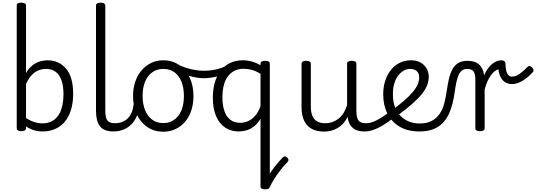

<svg xmlns="http://www.w3.org/2000/svg" viewBox="-20 -973 4038 1446"><path d="M141 15Q123 15 114.5 9Q106 3 106 -8V-931Q106 -943 114.5 -948Q123 -953 141 -953Q158 -953 167 -947.5Q176 -942 176 -929V-424Q200 -463 227.5 -483Q255 -503 283.5 -511Q312 -519 338 -519Q423 -519 477 -456.5Q531 -394 531 -266Q531 -214 521 -170Q511 -126 492 -91.5Q473 -57 445 -33Q417 -9 380.5 4Q344 17 300 17Q266 17 235 7.5Q204 -2 176 -21V-8Q176 3 167 9Q158 15 141 15ZM176 -84Q208 -63 239 -53.5Q270 -44 301 -44Q330 -44 354.5 -53Q379 -62 398 -79.5Q417 -97 430.5 -123Q444 -149 451 -184.5Q458 -220 458 -263Q458 -323 444 -365.5Q430 -408 401 -431Q372 -454 328 -454Q298 -454 270 -443Q242 -432 218.5 -407Q195 -382 176 -341Z M834 17Q798 17 772.5 7Q747 -3 732 -23Q717 -43 710 -72Q703 -101 703 -139V-931Q703 -942 711.5 -947.5Q720 -953 737 -953Q755 -953 764 -947.5Q773 -942 773 -931V-139Q773 -88 788 -66.5Q803 -45 847 -45Q858 -45 864 -35.5Q870 -26 869 -14Q868 -2 859.5 7.5Q851 17 834 17Z M832 17Q820 17 814 7.5Q808 -2 809 -14Q810 -26 819 -35.5Q828 -45 845 -45Q876 -45 901 -55Q926 -65 944 -83.5Q962 -102 972.5 -128Q983 -154 986 -186Q987 -199 998 -203.5Q1009 -208 1019.5 -203.5Q1030 -199 1029 -186Q1026 -137 1010.5 -99.5Q995 -62 969 -36Q943 -10 908.5 3.5Q874 17 832 17Z M1210 19Q1142 19 1090.5 -15.5Q1039 -50 1010.5 -110.5Q982 -171 982 -250Q982 -309 999 -358.5Q1016 -408 1046.5 -443.5Q1077 -479 1118.5 -499Q1160 -519 1210 -519Q1276 -519 1327.5 -484.5Q1379 -450 1408 -389.5Q1437 -329 1437 -250Q1437 -203 1426.5 -161.5Q1416 -120 1396 -87Q1376 -54 1348 -30.5Q1320 -7 1285 6Q1250 19 1210 19ZM1210 -46Q1246 -46 1274.5 -60.5Q1303 -75 1323.5 -102Q1344 -129 1354.5 -166.5Q1365 -204 1365 -250Q1365 -312 1346.5 -358Q1328 -404 1293.5 -429Q1259 -454 1210 -454Q1174 -454 1145 -439.5Q1116 -425 1095.5 -398Q1075 -371 1064.5 -334Q1054 -297 1054 -250Q1054 -189 1073 -143Q1092 -97 1126.5 -71.5Q1161 -46 1210 -46Z M1514 -384Q1468 -384 1410.5 -400Q1353 -416 1290 -449Q1282 -453 1280 -462.5Q1278 -472 1281 -481.5Q1284 -491 1291 -495Q1298 -499 1308 -494Q1338 -477 1373 -465Q1408 -453 1445 -446.5Q1482 -440 1516 -440Q1549 -440 1583 -445.5Q1617 -451 1647.5 -461.5Q1678 -472 1699 -486Q1708 -493 1716.5 -484.5Q1725 -476 1727 -463Q1729 -450 1717 -442Q1670 -412 1617 -398Q1564 -384 1514 -384Z M2010 440Q2005 451 1992.5 449.5Q1980 448 1971 438.5Q1962 429 1968 416Q1980 387 2000 353.5Q2020 320 2048 283.5Q2076 247 2111 211Q2116 206 2124.5 205Q2133 204 2143 214Q2152 222 2152.5 231Q2153 240 2145 248Q2116 277 2090 311Q2064 345 2043 378.5Q2022 412 2010 440ZM1778 17Q1721 17 1677 -11.5Q1633 -40 1608 -96.5Q1583 -153 1583 -236Q1583 -287 1592.5 -330.5Q1602 -374 1621 -409Q1640 -444 1667.5 -468.5Q1695 -493 1730.5 -506Q1766 -519 1810 -519Q1843 -519 1877 -509.5Q1911 -500 1942 -482V-493Q1942 -504 1951 -509.5Q1960 -515 1977 -515Q1995 -515 2003.5 -509.5Q2012 -504 2012 -493V431Q2012 442 2003.5 447.5Q1995 453 1977 453Q1960 453 1951 447.5Q1942 442 1942 431V-79Q1919 -40 1890.5 -19Q1862 2 1833 9.5Q1804 17 1778 17ZM1655 -240Q1655 -182 1669.5 -138.5Q1684 -95 1714 -71.5Q1744 -48 1788 -48Q1818 -48 1846.5 -60Q1875 -72 1900 -99.5Q1925 -127 1942 -173V-416Q1909 -438 1878 -446.5Q1847 -455 1814 -455Q1785 -455 1760.5 -446Q1736 -437 1716.5 -420Q1697 -403 1683 -377Q1669 -351 1662 -317Q1655 -283 1655 -240Z M2420 18Q2367 18 2329 -2Q2291 -22 2271 -63Q2251 -104 2251 -166V-492Q2251 -504 2259.5 -509.5Q2268 -515 2285 -515Q2303 -515 2312 -509.5Q2321 -504 2321 -492V-169Q2321 -129 2332.5 -101Q2344 -73 2368 -59Q2392 -45 2429 -45Q2458 -45 2483.5 -54Q2509 -63 2530.5 -80Q2552 -97 2568 -123Q2584 -149 2594 -182V-493Q2594 -504 2602.5 -509.5Q2611 -515 2629 -515Q2646 -515 2655 -509.5Q2664 -504 2664 -493V-139Q2664 -87 2679.5 -66Q2695 -45 2738 -45Q2749 -45 2755 -35.5Q2761 -26 2760 -14Q2759 -2 2750.5 7.5Q2742 17 2725 17Q2697 17 2675.5 11Q2654 5 2639 -7.5Q2624 -20 2614 -38Q2604 -56 2600 -81L2598 -92Q2583 -63 2564 -42.5Q2545 -22 2522 -8.5Q2499 5 2473.5 11.5Q2448 18 2420 18Z M2727 17Q2715 17 2709 7.5Q2703 -2 2704 -14Q2705 -26 2714 -35.5Q2723 -45 2740 -45Q2762 -45 2789 -55Q2816 -65 2847.5 -84.5Q2879 -104 2914 -131Q2924 -140 2934 -137Q2944 -134 2950 -124.5Q2956 -115 2955.5 -104Q2955 -93 2945 -86Q2904 -54 2865.5 -30.5Q2827 -7 2792 5Q2757 17 2727 17Z M2921 -135Q2981 -178 3022 -213.5Q3063 -249 3088.5 -279.5Q3114 -310 3125.5 -337Q3137 -364 3137 -390Q3137 -422 3118 -438Q3099 -454 3069 -454Q3044 -454 3020.5 -441Q2997 -428 2978.5 -403.5Q2960 -379 2949.5 -344Q2939 -309 2939 -264Q2939 -206 2955.5 -164.5Q2972 -123 3000.5 -96Q3029 -69 3064.5 -56Q3100 -43 3139 -43Q3152 -43 3158.5 -34Q3165 -25 3165 -13Q3165 -1 3158.5 8Q3152 17 3139 17Q3051 17 2990.5 -18.5Q2930 -54 2898 -117Q2866 -180 2866 -262Q2866 -319 2881.5 -366Q2897 -413 2925 -447.5Q2953 -482 2991.5 -500.5Q3030 -519 3076 -519Q3118 -519 3147.5 -502Q3177 -485 3193 -457Q3209 -429 3209 -395Q3209 -363 3197 -331.5Q3185 -300 3158 -266Q3131 -232 3087 -193Q3043 -154 2979 -107Z M3139 17Q3123 17 3115.5 8Q3108 -1 3108 -13Q3108 -25 3115.5 -34Q3123 -43 3139 -43Q3196 -43 3232.5 -63Q3269 -83 3291.5 -116.5Q3314 -150 3325.5 -193.5Q3337 -237 3344 -285Q3351 -335 3360.5 -377Q3370 -419 3386.5 -450Q3403 -481 3430.5 -498Q3458 -515 3501 -515Q3510 -515 3514.5 -505.5Q3519 -496 3518.5 -484Q3518 -472 3513 -463Q3508 -454 3499 -454Q3476 -454 3460 -442.5Q3444 -431 3434 -408.5Q3424 -386 3417 -353Q3410 -320 3404 -277Q3398 -234 3387.5 -191.5Q3377 -149 3359 -111.5Q3341 -74 3312.5 -45Q3284 -16 3241.5 0.5Q3199 17 3139 17Z M3594 15Q3577 15 3568.5 9.5Q3560 4 3560 -7V-371Q3560 -418 3545.5 -436Q3531 -454 3499 -454Q3487 -454 3481 -463Q3475 -472 3475 -484Q3475 -496 3482 -505.5Q3489 -515 3501 -515Q3527 -515 3548 -509Q3569 -503 3584.5 -490.5Q3600 -478 3610.5 -458.5Q3621 -439 3625 -412L3626 -406Q3638 -434 3653.5 -455.5Q3669 -477 3686 -491Q3703 -505 3720.5 -512Q3738 -519 3754 -519Q3769 -519 3778 -513Q3787 -507 3787 -487Q3788 -454 3794 -434Q3800 -414 3811 -405Q3822 -396 3836 -396Q3865 -396 3895 -418Q3925 -440 3954 -470Q3962 -478 3971 -475.5Q3980 -473 3987.5 -465Q3995 -457 3997.5 -447.5Q4000 -438 3994 -431Q3959 -392 3918 -366Q3877 -340 3836 -340Q3810 -340 3788.5 -351.5Q3767 -363 3752.5 -388Q3738 -413 3734 -451Q3718 -447 3703 -434.5Q3688 -422 3674.5 -402.5Q3661 -383 3649.5 -356.5Q3638 -330 3630 -298V-7Q3630 4 3621 9.5Q3612 15 3594 15Z"/></svg>

Font: Playwrite US Modern Light
Style: Regular
Weight: 300
Designer: Veronika Burian, José Scaglione
Foundry: TypeTogether
Version: Version 1.003